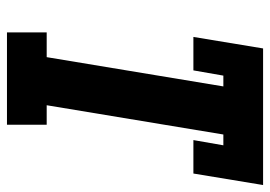

<svg xmlns="http://www.w3.org/2000/svg" viewBox="-132 -643 775 551"><g transform="rotate(90 255.5 -367.5)"><path d="M73 0V-114H144L228 -621H197L182 -535H86L119 -735H511L478 -535H382L397 -621H366L282 -114H338V0Z"/></g></svg>

Font: Iosevka Curly Slab Heavy
Style: Italic
Weight: 900
Italic angle: -9°
Monospace: yes
Designer: Belleve Invis
Foundry: Belleve Invis
Version: Version 22.1.2; ttfautohint (v1.8.4)